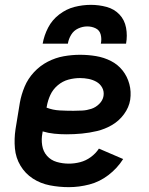

<svg xmlns="http://www.w3.org/2000/svg" viewBox="-20 -764 616 792"><path d="M264 8Q306 8 348.5 -3Q391 -14 427.5 -42Q464 -70 488 -108L388 -151Q375 -131 354.5 -116Q334 -101 310.5 -95Q287 -89 264 -89Q238 -89 214 -96Q190 -103 174 -121Q158 -139 154 -164.5Q150 -190 155 -215L156 -222Q179 -215 204 -212.5Q229 -210 254 -210Q286 -210 317.5 -213Q349 -216 380.5 -223.5Q412 -231 441.5 -248Q471 -265 491.5 -293Q512 -321 517 -352Q522 -386 513.5 -417.5Q505 -449 485.5 -473.5Q466 -498 437.5 -512.5Q409 -527 376.5 -532.5Q344 -538 310 -538Q277 -538 243 -532Q209 -526 177 -509.5Q145 -493 120 -466Q95 -439 81.5 -406.5Q68 -374 62 -341L44 -231Q38 -191 41.5 -152Q45 -113 64.5 -80.5Q84 -48 115.5 -27.5Q147 -7 185.5 0.5Q224 8 264 8ZM283 -307Q254 -307 226 -308.5Q198 -310 172 -320L173 -325Q177 -349 187.5 -372Q198 -395 218 -412Q238 -429 262 -435.5Q286 -442 310 -442Q328 -442 345.5 -438.5Q363 -435 378 -426.5Q393 -418 401.5 -402.5Q410 -387 407 -368Q404 -350 389.5 -335.5Q375 -321 356.5 -315Q338 -309 319.5 -308Q301 -307 283 -307ZM156 -584H260Q263 -603 273.5 -620.5Q284 -638 302.5 -646.5Q321 -655 340 -655Q359 -655 375 -647Q391 -639 395.5 -621Q400 -603 396 -584H500Q506 -617 500 -649.5Q494 -682 472.5 -704.5Q451 -727 419.5 -735.5Q388 -744 355 -744Q321 -744 287.5 -735.5Q254 -727 224.5 -704.5Q195 -682 178.5 -650Q162 -618 156 -584Z"/></svg>

Font: Iosevka Sparkle Semibold
Style: Italic
Weight: 600
Italic angle: -9°
Designer: Belleve Invis
Foundry: Belleve Invis
Version: Version 4.5.0; ttfautohint (v1.8.3)